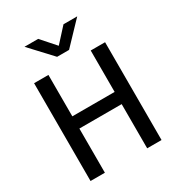

<svg xmlns="http://www.w3.org/2000/svg" viewBox="-229 -1146 1191 1290"><g transform="rotate(-30 366.5 -501.5)"><path d="M158.2 -1002.9H264.6L361.3 -893.6L460.9 -1002.9H567.4L407.2 -835H314.5ZM91.8 0V-758.8H203.1V-437.5H531.2V-758.8H642.6V0H531.2V-342.8H203.1V0Z"/></g></svg>

Font: Gothic A1 SemiBold
Style: Regular
Weight: 600
Version: Version 2.50